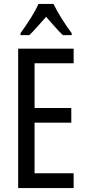

<svg xmlns="http://www.w3.org/2000/svg" viewBox="-20 -963 442 983"><path d="M357 0H73V-714H357V-639H157V-410H345V-335H157V-76H357ZM254 -943Q270 -909 296 -867.5Q322 -826 347 -793V-783H302Q281 -803 260 -827Q239 -851 216 -877Q193 -851 170.5 -825.5Q148 -800 130 -783H85V-793Q112 -830 137.5 -870.5Q163 -911 177 -943Z"/></svg>

Font: Noto Sans Sinhala UI ExtraCondensed
Style: Regular
Weight: 400
Width: 2
Designer: Jelle Bosma - Monotype Design Team
Foundry: Monotype Imaging Inc.
Version: Version 2.006; ttfautohint (v1.8.4.7-5d5b)